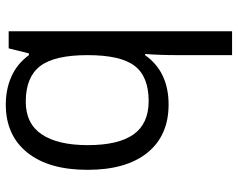

<svg xmlns="http://www.w3.org/2000/svg" viewBox="-98 -702 810 653"><g transform="rotate(90 306.5 -375.0)"><path d="M335 -543.9Q440.4 -543.9 498.8 -471.9Q557.1 -399.9 557.1 -268.1Q557.1 -136.2 498.3 -63.2Q439.5 9.8 335 9.8Q282.7 9.8 239.5 -9.5Q196.3 -28.8 167 -68.8H161.1L144 0H85.9V-759.8H167V-575.2Q167 -513.2 163.1 -463.9H167Q223.6 -543.9 335 -543.9ZM323.2 -476.1Q240.2 -476.1 203.6 -428.5Q167 -380.9 167 -268.1Q167 -155.3 204.6 -106.7Q242.2 -58.1 325.2 -58.1Q399.9 -58.1 436.5 -112.5Q473.1 -167 473.1 -269Q473.1 -373.5 436.5 -424.8Q399.9 -476.1 323.2 -476.1Z"/></g></svg>

Font: f0_46866 
Style: Regular
Weight: 400
Foundry: Ascender Corporation
Version: Version 1.10